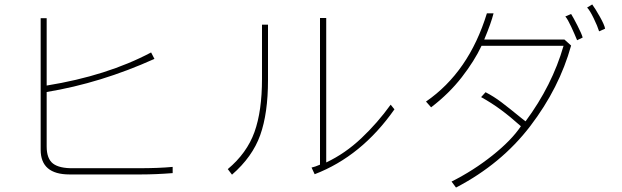

<svg xmlns="http://www.w3.org/2000/svg" viewBox="-20 -758 2800 864"><path d="M190 -373Q462 -417 660 -522L675 -493Q433 -384 190 -344V-99Q190 -44 218.5 -22Q247 0 311 -1H602Q696 -1 757 -7V21Q681 27 614 27H293Q163 27 163 -84V-676H190Z M1755 -266Q1607 -55 1396 26L1382 -4Q1397 -7 1420 -17V-677H1448V-27Q1533 -67 1606 -136Q1679 -205 1738 -287ZM1005 3Q1091 -69 1125 -163.5Q1159 -258 1159 -403V-647H1186V-398Q1186 -248 1151 -150Q1116 -52 1024 28Z M2676 -617Q2669 -640 2651.5 -676Q2634 -712 2622 -724L2645 -738Q2659 -719 2679.5 -682.5Q2700 -646 2703 -629ZM2550 -553Q2497 -362 2366.5 -191Q2236 -20 2032 86L2012 59Q2110 10 2196 -58.5Q2282 -127 2324 -190Q2276 -233 2234 -264Q2192 -295 2145 -321L2165 -343Q2202 -324 2237 -297.5Q2272 -271 2327 -226Q2333 -222 2345 -212Q2465 -374 2516 -552H2147Q2115 -484 2058 -410.5Q2001 -337 1920 -275L1897 -301Q2090 -434 2171 -698H2201Q2190 -654 2159 -580H2520ZM2577 -577Q2566 -604 2550.5 -637.5Q2535 -671 2524 -684L2550 -695Q2559 -681 2578.5 -643Q2598 -605 2602 -589Z"/></svg>

Font: LINE Seed Sans KR Thin
Style: Regular
Weight: 250
Designer: LINE BX Design & Sandoll Inc & Dalton Maag Ltd
Foundry: Sandoll Inc.
Version: Version 1.000